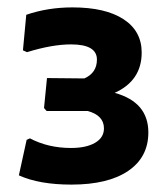

<svg xmlns="http://www.w3.org/2000/svg" viewBox="-20 -491 450 519"><path d="M173 8Q86 8 31 -17L52 -113L61 -117Q110 -91 172 -91Q213 -91 237 -105Q261 -119 261 -144Q261 -179 217 -191H106L99 -199L107 -280L208 -279Q242 -294 242 -330Q242 -371 172 -371Q121 -371 53 -350L42 -355L51 -451Q109 -471 176 -471Q265 -471 314 -439Q363 -407 363 -349Q363 -273 290 -240Q381 -215 381 -133Q381 -66 326.5 -29Q272 8 173 8Z"/></svg>

Font: Alegreya Sans
Style: Bold
Weight: 700
Designer: Juan Pablo del Peral
Foundry: Huerta Tipografica
Version: Version 2.007